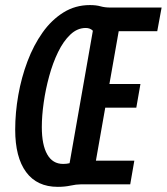

<svg xmlns="http://www.w3.org/2000/svg" viewBox="-20 -723 654 753"><path d="M206.5 9.8Q125 9.8 82.3 -48.3Q39.6 -106.4 39.6 -214.4Q39.6 -281.2 51.8 -350.3Q64 -419.4 87.9 -482.7Q111.8 -545.9 147 -595.5Q182.1 -645 228.8 -674.1Q275.4 -703.1 332.5 -703.1Q357.4 -703.1 374.3 -698.2Q391.1 -693.4 413.6 -693.4H461.9L339.8 0H296.4Q279.3 0 256.6 4.9Q233.9 9.8 206.5 9.8ZM244.6 0 261.2 -92.8H506.8L490.7 0ZM227.5 -80.1Q242.2 -80.1 252.9 -83L344.2 -602.5Q333.5 -613.3 316.4 -613.3Q283.2 -613.3 255.9 -587.4Q228.5 -561.5 207.8 -518.8Q187 -476.1 172.9 -424.3Q158.7 -372.6 151.4 -320.6Q144 -268.6 144 -224.6Q144 -154.8 165.3 -117.4Q186.5 -80.1 227.5 -80.1ZM297.9 -300.8 314 -393.6H530.8L514.6 -300.8ZM350.6 -600.6 366.7 -693.4H613.8L596.7 -600.6Z"/></svg>

Font: Cascadia Mono NF
Style: Italic
Weight: 400
Italic angle: -10°
Monospace: yes
Designer: Aaron Bell
Foundry: Saja Typeworks
Version: Version 2404.023